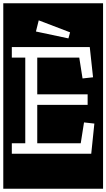

<svg xmlns="http://www.w3.org/2000/svg" viewBox="-32 -937 648 1170"><path d="M395 -740 204 -813 187 -745 385 -703ZM524 0 543 -184 480 -191 460 -64H195V-298H502V-362H195V-586H451L471 -459L535 -466L515 -650H40V-586H122V-64H40V0ZM-12 -917H596V213H-12Z"/></svg>

Font: Zilla Slab Regular Highlight
Style: Regular
Weight: 410
Designer: Typotheque Type Foundry
Foundry: Typotheque type foundry
Version: Version 1.0; 2017